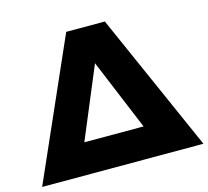

<svg xmlns="http://www.w3.org/2000/svg" viewBox="-115 -818 1016 936"><g transform="rotate(-15 393.0 -350.0)"><path d="M800 0H-14L295 -700H490ZM241 -157H540L391 -516Z"/></g></svg>

Font: Montserrat Alternates ExtraBold
Style: Regular
Weight: 800
Designer: Julieta Ulanovsky
Foundry: Julieta Ulanovsky
Version: Version 7.200